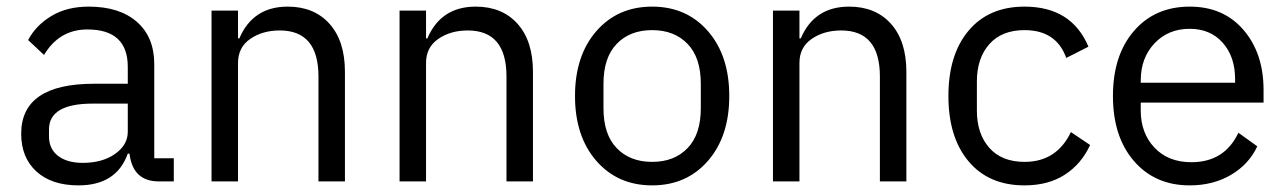

<svg xmlns="http://www.w3.org/2000/svg" viewBox="-20 -548 3884 580"><path d="M217 12Q136 12 90 -30Q44 -72 44 -144Q44 -295 264 -295H366V-346Q366 -459 244 -459Q159 -459 113 -382L65 -427Q88 -471 135 -499.5Q182 -528 248 -528Q341 -528 393.5 -482Q446 -436 446 -354V-70H505V0H460Q384 0 372 -78L371 -84H366Q332 12 217 12ZM230 -56Q289 -56 327.5 -83Q366 -110 366 -150V-235H260Q128 -235 128 -157V-136Q128 -98 155.5 -77Q183 -56 230 -56Z M619 0V-516H699V-432H703Q744 -528 849 -528Q929 -528 975.5 -476Q1022 -424 1022 -331V0H942V-317Q942 -456 825 -456Q773 -456 736 -430.5Q699 -405 699 -358V0Z M1187 0V-516H1267V-432H1271Q1312 -528 1417 -528Q1497 -528 1543.5 -476Q1590 -424 1590 -331V0H1510V-317Q1510 -456 1393 -456Q1341 -456 1304 -430.5Q1267 -405 1267 -358V0Z M2118.5 -62Q2054 12 1950 12Q1846 12 1781.5 -62Q1717 -136 1717 -258Q1717 -380 1781.5 -454Q1846 -528 1950 -528Q2054 -528 2118.5 -454Q2183 -380 2183 -258Q2183 -136 2118.5 -62ZM2097 -221V-295Q2097 -374 2057 -415.5Q2017 -457 1950 -457Q1883 -457 1843 -415.5Q1803 -374 1803 -295V-221Q1803 -142 1843 -100.5Q1883 -59 1950 -59Q2017 -59 2057 -100.5Q2097 -142 2097 -221Z M2315 0V-516H2395V-432H2399Q2440 -528 2545 -528Q2625 -528 2671.5 -476Q2718 -424 2718 -331V0H2638V-317Q2638 -456 2521 -456Q2469 -456 2432 -430.5Q2395 -405 2395 -358V0Z M3075 12Q2967 12 2906 -60.5Q2845 -133 2845 -258Q2845 -383 2906 -455.5Q2967 -528 3075 -528Q3217 -528 3268 -407L3201 -373Q3171 -457 3075 -457Q3006 -457 2968.5 -414.5Q2931 -372 2931 -302V-214Q2931 -144 2968.5 -101.5Q3006 -59 3075 -59Q3172 -59 3215 -149L3273 -110Q3247 -53 3197 -20.5Q3147 12 3075 12Z M3574 12Q3469 12 3405.5 -61.5Q3342 -135 3342 -258Q3342 -381 3405.5 -454.5Q3469 -528 3574 -528Q3676 -528 3736.5 -457.5Q3797 -387 3797 -276V-238H3426V-214Q3426 -146 3467.5 -102Q3509 -58 3579 -58Q3679 -58 3721 -147L3778 -106Q3753 -52 3699 -20Q3645 12 3574 12ZM3426 -298H3711V-309Q3711 -377 3673.5 -419Q3636 -461 3574 -461Q3509 -461 3467.5 -417Q3426 -373 3426 -305Z"/></svg>

Font: Anuphan
Style: Regular
Weight: 400
Designer: Mike Abbink, Paul van der Laan, Pieter van Rosmalen, Mint Tantisuwanna
Foundry: Bold Monday; Cadson Demak
Version: Version 3.002;hotconv 1.0.109;makeotfexe 2.5.65596